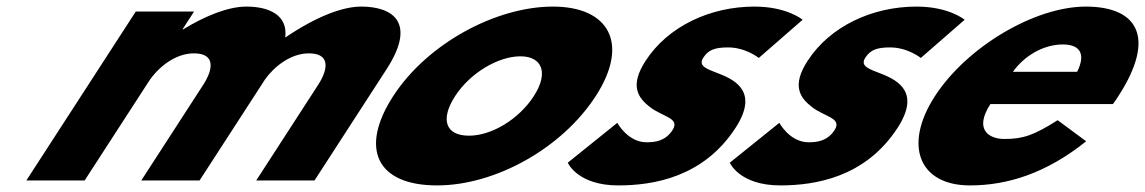

<svg xmlns="http://www.w3.org/2000/svg" viewBox="-20 -548 3477 583"><path d="M60 0H237L431.3 -300C457.9 -341 510 -386 569 -386C632 -386 629.9 -341 596.8 -290L409 0H586L784.2 -306C811.5 -345 862 -386 918 -386C981 -386 978.9 -341 945.8 -290L758 0H935L1153.9 -338C1246.6 -481 1171 -528 1077 -528C1021 -528 942.2 -499 846.1 -434C854.8 -503 796 -528 728 -528C672 -528 602.2 -499 536.3 -459H534.3L569.3 -513H392.3Z M1173.8 -256C1071.5 -98 1122.3 15 1307.3 15C1484.3 15 1686.5 -98 1788.8 -256C1892.5 -416 1829 -528 1659 -528C1486 -528 1277.5 -416 1173.8 -256ZM1361.8 -256C1407.8 -327 1493.2 -377 1560.2 -377C1626.2 -377 1646.8 -327 1600.8 -256C1555.5 -186 1473.1 -136 1404.1 -136C1332.1 -136 1316.5 -186 1361.8 -256Z M2271 -528C2136 -528 2008.1 -468 1940.1 -363C1890.2 -286 1918.9 -250 1953.4 -223C1992 -193 2046.1 -190 2022.1 -153C2000.1 -119 1968.1 -116 1943.1 -116C1886.1 -116 1854.4 -175 1854.4 -175L1704 -54C1704 -54 1733.3 15 1857.3 15C1962.3 15 2115.8 -9 2213.6 -160C2281.6 -265 2218.3 -303 2163.9 -324C2128.9 -338 2098.1 -346 2115.6 -373C2131.1 -397 2151.7 -404 2190.7 -404C2244.7 -404 2284 -372 2284 -372L2417.1 -488C2417.1 -488 2370 -528 2271 -528Z M2763 -528C2628 -528 2500.1 -468 2432.1 -363C2382.2 -286 2410.9 -250 2445.4 -223C2484 -193 2538.1 -190 2514.1 -153C2492.1 -119 2460.1 -116 2435.1 -116C2378.1 -116 2346.4 -175 2346.4 -175L2196 -54C2196 -54 2225.3 15 2349.3 15C2454.3 15 2607.8 -9 2705.6 -160C2773.6 -265 2710.3 -303 2655.9 -324C2620.9 -338 2590.1 -346 2607.6 -373C2623.1 -397 2643.7 -404 2682.7 -404C2736.7 -404 2776 -372 2776 -372L2909.1 -488C2909.1 -488 2862 -528 2763 -528Z M3359.3 -232C3364.2 -238 3371.3 -249 3375.8 -256C3492.4 -436 3433 -528 3277 -528C3122 -528 2916 -406 2818.8 -256C2722.3 -107 2770.3 15 2925.3 15C3039.3 15 3157.2 -22 3278.1 -119L3191.5 -183C3118.7 -137 3086.6 -126 3029.6 -126C2984.6 -126 2936.1 -153 2987.3 -232ZM3055.7 -330C3089.2 -377 3146.5 -413 3207.5 -413C3259.5 -413 3277.7 -384 3250.7 -330Z"/></svg>

Font: Hussar
Style: BdWodka
Weight: 700
Foundry: Cannot Into Space Fonts
Version: Version 2.00